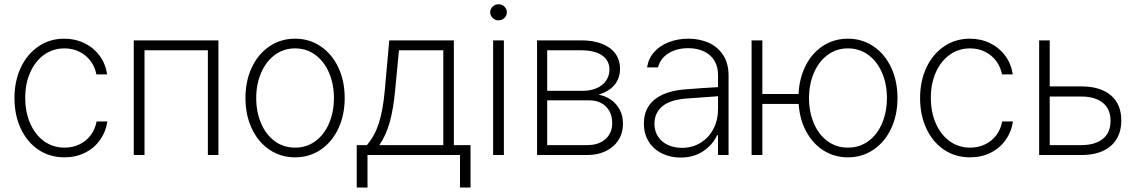

<svg xmlns="http://www.w3.org/2000/svg" viewBox="-20 -717 5253 888"><path d="M46.9 -263.7Q46.9 -341.8 76.2 -404.3Q105.5 -466.8 158 -502.4Q210.4 -538.1 277.3 -538.1Q328.1 -538.1 370.6 -517.3Q413.1 -496.6 440.7 -459.2Q468.3 -421.9 475.6 -373H425.8Q419.4 -407.2 399.2 -434.6Q378.9 -461.9 347.7 -477.5Q316.4 -493.2 278.3 -493.2Q225.6 -493.2 184.3 -463.9Q143.1 -434.6 119.9 -382.6Q96.7 -330.6 96.7 -264.6Q96.7 -198.7 119.6 -146.2Q142.6 -93.8 183.8 -64Q225.1 -34.2 278.3 -34.2Q315.9 -34.2 347.2 -49.1Q378.4 -64 399.2 -91.3Q419.9 -118.7 426.8 -155.3H476.6Q469.2 -106.9 442.1 -69.1Q415 -31.2 372.6 -10.3Q330.1 10.7 278.3 10.7Q210 10.7 157.5 -24.7Q105 -60.1 75.9 -122.6Q46.9 -185.1 46.9 -263.7Z M598.6 -530.3H990.2V0H941.4V-484.4H648.4V0H598.6Z M1115.2 -263.7Q1115.2 -342.8 1144.8 -405.3Q1174.3 -467.8 1226.6 -502.9Q1278.8 -538.1 1344.7 -538.1Q1410.6 -538.1 1462.9 -502.9Q1515.1 -467.8 1544.7 -405.3Q1574.2 -342.8 1574.2 -263.7Q1574.2 -184.6 1544.7 -122.1Q1515.1 -59.6 1462.9 -24.4Q1410.6 10.7 1344.7 10.7Q1278.8 10.7 1226.6 -24.4Q1174.3 -59.6 1144.8 -122.1Q1115.2 -184.6 1115.2 -263.7ZM1524.4 -263.7Q1524.4 -327.1 1502.2 -379.6Q1480 -432.1 1439.2 -462.6Q1398.4 -493.2 1344.7 -493.2Q1291 -493.2 1250.2 -462.4Q1209.5 -431.6 1187.3 -379.4Q1165 -327.1 1165 -263.7Q1165 -199.7 1187.3 -147.2Q1209.5 -94.7 1250.2 -64.5Q1291 -34.2 1344.7 -34.2Q1398.4 -34.2 1439.2 -64.5Q1480 -94.7 1502.2 -147.2Q1524.4 -199.7 1524.4 -263.7Z M1629.9 -45.9H1676.8Q1712.9 -87.9 1731.9 -146.2Q1751 -204.6 1759.8 -300.8L1780.3 -530.3H2079.1V-45.9H2156.2V150.4H2107.4V0H1679.7V150.4H1629.9ZM2030.3 -45.9V-484.4H1825.2L1807.6 -300.8Q1799.8 -214.4 1782.7 -152.6Q1765.6 -90.8 1734.4 -45.9Z M2260.7 -530.3H2310.5V0H2260.7ZM2247.1 -660.2Q2247.1 -675.3 2258.5 -686.3Q2270 -697.3 2286.1 -697.3Q2301.8 -697.3 2313 -686.3Q2324.2 -675.3 2324.2 -660.2Q2324.2 -645 2313 -634Q2301.8 -623 2286.1 -623Q2270 -623 2258.5 -634Q2247.1 -645 2247.1 -660.2Z M2463.9 -530.3H2668Q2723.6 -530.3 2764.2 -514.4Q2804.7 -498.5 2826.2 -468.8Q2847.7 -439 2847.7 -398.4Q2847.2 -353 2821 -323Q2794.9 -293 2748 -279.3Q2780.3 -273.4 2805.9 -255.6Q2831.5 -237.8 2846.4 -209.5Q2861.3 -181.2 2861.3 -144.5Q2861.3 -102.5 2840.8 -69.8Q2820.3 -37.1 2782.7 -18.6Q2745.1 0 2696.3 0H2463.9ZM2811.5 -148.4Q2811.5 -179.2 2798.6 -202.9Q2785.6 -226.6 2762 -239.7Q2738.3 -252.9 2708 -252.9H2510.7V-45.9H2696.3Q2749 -45.9 2780.3 -73.7Q2811.5 -101.6 2811.5 -148.4ZM2798.8 -396.5Q2797.9 -438.5 2763.7 -461.4Q2729.5 -484.4 2668 -484.4H2510.7V-296.9H2673.8Q2710.9 -296.9 2739.3 -309.1Q2767.6 -321.3 2783.2 -344Q2798.8 -366.7 2798.8 -396.5Z M3149.4 -303.7Q3185.5 -306.6 3228.5 -309.6Q3271.5 -312.5 3300.8 -314V-371.1Q3300.8 -408.7 3284.2 -436.3Q3267.6 -463.9 3236.6 -479Q3205.6 -494.1 3163.1 -494.1Q3108.9 -494.1 3071.3 -470.2Q3033.7 -446.3 3023.4 -405.3H2972.7Q2978.5 -445.3 3004.6 -475.3Q3030.8 -505.4 3072.5 -521.7Q3114.3 -538.1 3165 -538.1Q3212.9 -538.1 3254.9 -520.5Q3296.9 -502.9 3323.2 -464.4Q3349.6 -425.8 3349.6 -367.2V0H3300.8V-91.8H3296.9Q3275.4 -46.4 3231.7 -17.3Q3188 11.7 3127.9 11.7Q3081.1 11.7 3042.2 -7.1Q3003.4 -25.9 2980.7 -61.5Q2958 -97.2 2958 -146.5Q2958 -216.3 3007.1 -256.3Q3056.2 -296.4 3149.4 -303.7ZM3133.8 -33.2Q3182.1 -33.2 3220.2 -56.6Q3258.3 -80.1 3279.5 -120.8Q3300.8 -161.6 3300.8 -211.9V-272L3268.6 -269.5Q3189 -263.2 3159.2 -261.7Q3080.1 -256.3 3043.5 -225.6Q3006.8 -194.8 3006.8 -144.5Q3006.8 -110.8 3023.4 -85.4Q3040 -60.1 3068.8 -46.6Q3097.7 -33.2 3133.8 -33.2Z M3505.9 -282.2H3673.3Q3676.8 -356.4 3706.8 -414.8Q3736.8 -473.1 3787.6 -505.6Q3838.4 -538.1 3901.4 -538.1Q3967.3 -538.1 4019.5 -502.9Q4071.8 -467.8 4101.3 -405.3Q4130.9 -342.8 4130.9 -263.7Q4130.9 -184.6 4101.3 -122.1Q4071.8 -59.6 4019.5 -24.4Q3967.3 10.7 3901.4 10.7Q3839.8 10.7 3789.8 -20.5Q3739.7 -51.8 3709.2 -107.9Q3678.7 -164.1 3673.8 -236.3H3505.9V0H3456.1V-530.3H3505.9ZM4082 -263.7Q4082 -327.6 4059.8 -379.9Q4037.6 -432.1 3996.6 -462.6Q3955.6 -493.2 3901.4 -493.2Q3848.1 -493.2 3807.1 -462.4Q3766.1 -431.6 3743.9 -379.2Q3721.7 -326.7 3721.7 -263.7Q3721.7 -199.7 3743.9 -147.2Q3766.1 -94.7 3806.9 -64.5Q3847.7 -34.2 3901.4 -34.2Q3955.6 -34.2 3996.6 -64.5Q4037.6 -94.7 4059.8 -147.2Q4082 -199.7 4082 -263.7Z M4235.4 -263.7Q4235.4 -341.8 4264.6 -404.3Q4293.9 -466.8 4346.4 -502.4Q4398.9 -538.1 4465.8 -538.1Q4516.6 -538.1 4559.1 -517.3Q4601.6 -496.6 4629.2 -459.2Q4656.7 -421.9 4664.1 -373H4614.3Q4607.9 -407.2 4587.6 -434.6Q4567.4 -461.9 4536.1 -477.5Q4504.9 -493.2 4466.8 -493.2Q4414.1 -493.2 4372.8 -463.9Q4331.5 -434.6 4308.3 -382.6Q4285.2 -330.6 4285.2 -264.6Q4285.2 -198.7 4308.1 -146.2Q4331.1 -93.8 4372.3 -64Q4413.6 -34.2 4466.8 -34.2Q4504.4 -34.2 4535.6 -49.1Q4566.9 -64 4587.6 -91.3Q4608.4 -118.7 4615.2 -155.3H4665Q4657.7 -106.9 4630.6 -69.1Q4603.5 -31.2 4561 -10.3Q4518.6 10.7 4466.8 10.7Q4398.4 10.7 4345.9 -24.7Q4293.5 -60.1 4264.4 -122.6Q4235.4 -185.1 4235.4 -263.7Z M5166 -160.2Q5166 -84 5117.4 -42Q5068.8 0 4981.4 0H4786.1V-530.3H4835V-317.4H4981.4Q5068.8 -317.4 5117.4 -276.4Q5166 -235.4 5166 -160.2ZM4981.4 -45.9Q5044.4 -45.9 5080.3 -74.5Q5116.2 -103 5116.2 -158.2Q5116.2 -213.4 5080.3 -241.9Q5044.4 -270.5 4981.4 -270.5H4835V-45.9Z"/></svg>

Font: Pretendard ExtraLight
Style: Regular
Weight: 200
Designer: Base glyphs from Inter by Rasmus Andersson; Hangeul glyphs from Noto Sans CJK(Source Han Sans) by Jang Soo-young and Kan
Foundry: Kil Hyung-jin
Version: Version 1.309